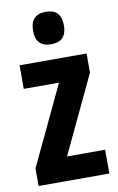

<svg xmlns="http://www.w3.org/2000/svg" viewBox="-87 -860 529 858"><g transform="rotate(-10 178.0 -431.5)"><path d="M338 -51H17V-131L187 -490H27V-597H331V-510L165 -159H338ZM183 -812Q220 -812 236.5 -793Q253 -774 253 -738Q253 -665 183 -665Q113 -665 113 -738Q113 -812 183 -812Z"/></g></svg>

Font: Noto Sans Tamil UI ExtraCondensed
Style: Bold
Weight: 700
Width: 2
Designer: Jelle Bosma - Monotype Design Team
Foundry: Monotype Imaging Inc.
Version: Version 2.004; ttfautohint (v1.8.4.7-5d5b)